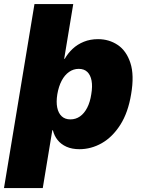

<svg xmlns="http://www.w3.org/2000/svg" viewBox="-50 -748 713 972"><path d="M352.1 7.3Q314.5 7.3 286.6 -5.1Q258.8 -17.6 241.7 -39.1Q224.6 -60.5 217.8 -88.4H214.8L166.5 204.1H-29.8L124.5 -727.5H320.8L274.9 -450.2H277.8Q293.5 -478 317.6 -500.7Q341.8 -523.4 374.3 -536.6Q406.7 -549.8 446.3 -549.8Q502 -549.8 545.9 -520.5Q589.8 -491.2 610.1 -429.4Q630.4 -367.7 613.8 -271Q598.6 -178.2 559.1 -116.2Q519.5 -54.2 465.6 -23.4Q411.6 7.3 352.1 7.3ZM306.2 -143.6Q333.5 -143.6 355 -158.7Q376.5 -173.8 391.4 -202.6Q406.2 -231.4 412.1 -271Q418.9 -311 413.6 -339.6Q408.2 -368.2 392.1 -383.8Q376 -399.4 348.6 -399.4Q321.8 -399.4 299.6 -383.8Q277.3 -368.2 262.2 -339.6Q247.1 -311 240.2 -271Q233.9 -231.9 239.7 -203.4Q245.6 -174.8 262.5 -159.2Q279.3 -143.6 306.2 -143.6Z"/></svg>

Font: Inter 16pt Black
Style: Italic
Weight: 900
Italic angle: -9.3988°
Version: Version 4.001;git-66647c0bb